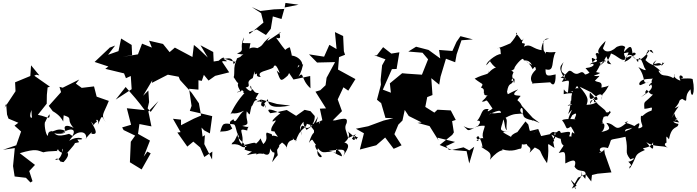

<svg xmlns="http://www.w3.org/2000/svg" viewBox="-33 -1028 4757 1311"><path d="M236 -513 179 -582 174 -509 70 -466 73 -405 -2 -292 9 -319 15 -246 25 -218 108 -183 125 -214 66 -170 111 -130 78 -36 -13 -5 68 -17 56 106 67 177 144 186 175 218 189 209 166 138 146 162 206 98 102 18C216 -16 222 -1 263 12C291 5 293 6 367 2C326 11 397 -12 354 -55C367 -32 347 1 393 16C377 -42 447 7 398 -39C398 6 382 68 344 63C370 32 387 108 384 62C362 68 388 80 401 79C459 19 416 7 425 19C403 38 482 -42 478 -51C525 -60 502 -54 496 -76C571 -70 500 -110 440 -66C482 -142 565 -142 555 -79C537 -69 611 -150 591 -115C653 -101 601 -172 588 -198C628 -155 588 -174 629 -197C612 -217 649 -218 635 -176C670 -257 660 -231 689 -194C654 -244 671 -242 710 -339L627 -368L609 -438L525 -428L485 -457L508 -485L395 -429L373 -435L384 -399L300 -305L327 -269C422 -215 391 -156 402 -241C477 -217 404 -218 485 -138C490 -153 382 -201 414 -134C364 -158 339 -130 313 -128C379 -93 449 -138 391 -121C469 -167 493 -136 450 -85C478 -98 441 -113 438 -114C349 -88 348 -111 319 -136C329 -125 294 -144 294 -101C278 -103 266 -191 276 -196C276 -196 292 -234 306 -248C307 -199 289 -240 195 -248C195 -215 156 -209 182 -277C182 -277 181 -228 196 -154L212 -227L286 -320L287 -380L292 -431L308 -436L201 -511L215 -518Z M714 -702 719 -705 613 -605 707 -574 686 -558 814 -527 827 -494 860 -509 866 -419 757 -348 825 -434C870 -383 915 -332 955 -276L833 -289L862 -176L801 -158L811 -140L890 -102L860 -60L854 80L934 129L996 19L973 7L948 42L991 -68L893 -123L909 -111L919 -181L1001 -165L980 -267L1049 -338L996 -264L975 -288L985 -331L980 -410L944 -374L1010 -485L1018 -526L1028 -606L1004 -462L1113 -518L1187 -504L1196 -482L1276 -394L1325 -323L1340 -239L1291 -218L1203 -173V-211L1148 -217L1200 -126L1178 -123L1246 -27L1287 -61L1334 -21L1362 44L1417 7L1415 61L1362 -44L1366 -105L1350 -95L1343 -157L1361 -138L1400 -117L1416 -235C1365 -247 1315 -260 1263 -271L1275 -305L1258 -422L1322 -416V-480L1345 -476L1359 -517L1391 -478L1436 -510L1532 -534L1477 -616L1426 -608L1423 -673L1336 -719L1386 -635C1354 -664 1326 -695 1291 -721L1281 -639L1161 -703L1125 -672L1080 -728L985 -750L1004 -703L937 -730L909 -657L806 -640L869 -652L866 -721L794 -765L776 -679L705 -654L753 -717Z M1789 -123C1774 -109 1805 -81 1765 -44C1730 -102 1765 -88 1714 -46C1713 -70 1632 -24 1602 -41C1656 -31 1606 -50 1618 -36C1642 -122 1575 -158 1655 -137C1659 -186 1698 -147 1621 -168C1687 -181 1639 -196 1652 -268C1680 -232 1668 -243 1684 -301C1703 -315 1694 -362 1745 -337C1699 -330 1670 -300 1753 -351C1762 -324 1732 -307 1769 -299C1775 -349 1754 -293 1797 -352C1795 -299 1836 -288 1949 -307L1858 -318L1749 -349L1784 -289C1758 -369 1775 -299 1712 -356C1755 -428 1724 -362 1693 -418C1667 -412 1678 -471 1684 -424C1690 -395 1666 -407 1644 -430C1696 -442 1630 -463 1693 -495C1712 -566 1702 -542 1707 -519C1743 -540 1695 -504 1748 -502C1712 -541 1794 -543 1833 -566C1850 -617 1879 -522 1885 -505C1878 -522 1921 -494 1856 -546C1885 -470 1881 -468 1931 -511C1937 -526 1955 -522 1920 -605L1907 -579L1971 -485L2085 -509L2087 -425C2017 -488 2046 -546 2005 -505C2010 -516 2023 -527 2037 -589C1983 -578 1991 -522 2003 -582C2061 -557 2023 -662 1930 -648C1956 -645 1973 -608 1946 -705C1919 -702 1876 -647 1919 -675C1929 -678 1922 -670 1852 -771C1908 -750 1856 -815 1885 -809C1802 -754 1769 -726 1812 -778C1735 -715 1783 -723 1697 -687C1695 -667 1746 -648 1744 -691C1668 -729 1631 -671 1700 -643C1675 -704 1662 -662 1677 -733C1598 -734 1630 -730 1633 -773C1595 -692 1648 -688 1585 -662C1668 -644 1636 -675 1607 -639C1564 -620 1604 -642 1563 -589C1555 -608 1564 -655 1462 -612C1497 -582 1524 -674 1460 -613C1538 -607 1521 -607 1492 -627C1507 -631 1596 -581 1604 -623C1549 -610 1575 -517 1562 -502C1588 -467 1590 -440 1617 -484C1556 -448 1625 -405 1601 -404C1549 -390 1643 -402 1610 -419C1657 -391 1606 -394 1636 -392C1598 -352 1556 -289 1535 -233C1550 -277 1551 -232 1633 -272C1591 -241 1575 -171 1560 -215C1549 -199 1518 -207 1553 -150C1511 -119 1466 -139 1469 -123C1489 -193 1490 -188 1562 -179C1578 -179 1576 -133 1597 -99C1591 -42 1648 -29 1653 -28C1609 -8 1624 -49 1548 -43C1561 -71 1558 -35 1592 -118C1573 -74 1659 -57 1637 -7C1694 19 1705 -10 1652 31C1714 18 1729 14 1713 34C1727 8 1775 30 1765 19C1786 35 1823 41 1807 -46C1796 -47 1807 -9 1831 13C1858 2 1822 73 1827 78C1877 6 1862 57 1859 -5C1899 -62 1844 -10 1893 -55C1941 -21 1919 -4 1924 -16C1934 -95 1985 -54 1963 -92C1985 -44 2002 -94 1985 -58C2015 -161 2054 -142 2062 -183C2118 -164 2122 -166 2138 -233C2104 -166 2089 -162 2060 -141C2043 -178 2010 -191 2024 -102C2028 -161 1996 -144 2039 -197C2041 -113 2120 -167 2116 -236L2087 -269L2047 -278L1989 -237L1925 -277L1857 -262L1813 -255C1780 -285 1808 -292 1883 -253C1885 -261 1813 -201 1830 -198C1885 -227 1808 -168 1820 -133C1889 -119 1803 -171 1865 -94C1808 -113 1839 -93 1795 -79L1844 -44L1822 -112ZM1671 -796 1667 -807 1720 -827 1783 -789 1816 -831 1830 -916 1889 -898 1911 -977 2006 -996 1916 -1008 1909 -967 1837 -964 1745 -953 1686 -980 1750 -938 1766 -874C1734 -848 1703 -821 1671 -796Z M2150 -199C2163 -203 2139 -167 2110 -156C2114 -89 2110 -158 2076 -52C2114 -105 2089 -49 2157 -17C2124 -59 2090 -43 2163 37C2168 56 2120 45 2138 -16C2179 38 2194 -8 2260 16C2262 -31 2275 -54 2227 -15C2289 -21 2316 52 2294 37C2251 21 2268 17 2214 2C2284 -6 2345 -23 2309 41C2331 0 2376 -46 2307 -58C2304 -34 2379 -94 2337 -137C2354 -116 2379 -106 2399 -75C2423 -111 2409 -74 2387 -106C2394 -72 2389 -62 2370 -82C2411 -132 2416 -116 2344 -85C2332 -138 2314 -152 2334 -188C2339 -217 2338 -227 2256 -206H2239L2302 -269L2273 -349L2312 -432L2345 -409L2394 -488L2275 -553L2282 -638L2323 -654L2315 -678L2310 -782L2254 -809L2265 -693L2216 -722L2180 -641L2077 -657L2132 -601L2255 -604L2197 -497L2190 -446L2154 -412L2121 -402L2193 -288L2151 -286L2168 -207L2084 -173L2115 -133L2138 -165Z M3171 -1 3132 -22 3053 -4 2969 -38 3055 -107 3066 -124 3054 -201 3079 -209 3045 -274 2954 -279 2933 -259 2871 -298 2889 -390 2867 -392 2853 -353 2920 -379 2912 -494 2966 -450 2975 -504 3012 -627 3075 -603 3085 -657 3118 -753 3196 -759 3111 -781 3084 -742 3056 -680 2965 -687 2973 -629 2893 -687 2808 -709 2755 -676 2852 -668 2890 -623 2848 -518 2745 -525 2713 -528 2629 -459 2636 -395 2581 -416 2643 -556 2675 -557 2694 -671 2639 -662 2583 -706 2540 -650 2522 -651 2599 -623 2576 -582 2566 -483 2568 -450 2541 -347 2569 -324 2566 -336 2599 -223 2653 -221 2587 -205 2481 -166 2397 -149 2452 -118 2424 -7 2536 -36 2597 -89 2655 -12 2681 -23 2709 -36 2660 -112 2687 -177 2715 -205 2739 -316 2689 -354 2719 -295 2758 -236 2846 -192 2818 -189 2900 -167 2962 -68 2954 -88 3074 -59 3019 -33H3012L3031 -6L3153 4L3171 88L3205 -26Z M3512 -123C3536 -143 3454 -113 3457 -93C3405 -122 3370 -136 3450 -127C3345 -136 3403 -146 3409 -250C3375 -274 3327 -232 3308 -272C3335 -212 3390 -273 3305 -247C3381 -280 3404 -290 3376 -209C3424 -247 3402 -152 3428 -140C3419 -172 3437 -208 3419 -224C3479 -257 3496 -248 3537 -253C3494 -269 3545 -332 3536 -247C3548 -247 3521 -222 3604 -206C3611 -195 3569 -225 3652 -188L3604 -224L3532 -303C3503 -363 3483 -323 3522 -373C3508 -379 3441 -367 3505 -418C3414 -381 3441 -375 3429 -401C3441 -473 3459 -440 3471 -476C3435 -470 3495 -526 3477 -460C3462 -512 3462 -507 3472 -532C3478 -533 3468 -540 3454 -550C3462 -552 3451 -537 3479 -557C3472 -567 3535 -642 3541 -623C3542 -603 3571 -634 3600 -584C3535 -616 3566 -627 3605 -555C3605 -555 3624 -592 3626 -552C3547 -478 3638 -439 3599 -458L3724 -466C3740 -443 3762 -439 3761 -520C3705 -507 3691 -505 3692 -555C3759 -535 3727 -611 3761 -673C3681 -665 3695 -686 3695 -661C3673 -692 3679 -678 3677 -736C3664 -762 3751 -765 3699 -764C3671 -759 3652 -668 3674 -684C3600 -692 3594 -735 3544 -709C3570 -757 3506 -704 3543 -766C3523 -735 3527 -768 3490 -799C3508 -822 3496 -770 3424 -704C3493 -752 3461 -712 3491 -699C3472 -764 3468 -729 3361 -697C3399 -718 3375 -654 3394 -651C3390 -682 3284 -609 3288 -582C3337 -641 3316 -608 3312 -610C3368 -529 3370 -600 3307 -535C3271 -494 3317 -516 3301 -546C3312 -515 3282 -529 3208 -491C3263 -446 3272 -463 3251 -430C3297 -417 3241 -372 3301 -394C3297 -411 3242 -376 3299 -377C3244 -358 3333 -402 3257 -335C3300 -328 3271 -377 3330 -287C3321 -278 3281 -252 3304 -283C3249 -291 3263 -246 3224 -202C3229 -206 3263 -207 3231 -169C3146 -123 3172 -137 3132 -166C3209 -128 3200 -175 3277 -169C3277 -146 3237 -89 3290 -64C3268 -108 3218 -69 3221 -65C3261 -71 3195 -81 3233 -99C3269 -51 3264 18 3254 -35C3264 4 3336 -6 3312 63C3387 -26 3412 10 3394 -9C3469 15 3507 -15 3519 -12C3529 -14 3529 -17 3532 -66C3503 -19 3606 -52 3560 -58C3562 -17 3604 -32 3583 15C3620 -27 3631 -20 3601 -29C3685 9 3632 -14 3702 86C3730 -54 3677 -66 3754 -17C3747 -29 3747 -83 3729 -72C3779 -31 3726 -120 3730 -110C3819 -57 3805 -92 3830 -86C3789 -153 3763 -114 3750 -126C3732 -136 3689 -75 3747 -117L3662 -99L3642 -147L3554 -126C3528 -110 3513 -148 3562 -93C3591 -146 3588 -91 3639 -143C3581 -83 3583 -152 3574 -178L3555 -199L3470 -87Z M3871 260 3914 185 3966 162 4004 211 4009 167 4047 158 4142 149 4097 22 4092 -11C4094 13 4019 27 4084 2C4056 20 4045 -39 4118 -17C4156 -95 4103 -63 4238 -94C4262 15 4226 2 4271 60C4321 38 4283 76 4257 76C4299 117 4257 92 4266 124C4325 33 4287 32 4371 -4C4326 -28 4409 -2 4429 -63C4417 -49 4451 38 4380 -58C4435 -18 4497 -40 4530 -17C4498 -37 4504 -49 4518 -54C4516 -106 4514 -102 4535 -77C4553 -178 4598 -146 4599 -182C4551 -188 4575 -214 4544 -187C4584 -196 4607 -258 4583 -205C4540 -225 4527 -200 4605 -192C4549 -256 4591 -278 4552 -221C4602 -320 4622 -308 4574 -289C4624 -344 4590 -336 4625 -353C4679 -317 4627 -367 4682 -418C4686 -343 4718 -387 4697 -484C4704 -502 4575 -484 4627 -495C4642 -506 4589 -537 4613 -477C4535 -504 4592 -549 4565 -494C4503 -532 4487 -487 4456 -559C4432 -528 4482 -558 4481 -537C4449 -581 4395 -578 4450 -618C4402 -557 4476 -626 4485 -579C4518 -618 4499 -587 4490 -603C4497 -580 4432 -559 4374 -618C4410 -673 4361 -643 4392 -680C4379 -698 4414 -672 4429 -664C4403 -718 4411 -667 4337 -620C4312 -640 4328 -598 4285 -645C4342 -662 4272 -689 4287 -644C4282 -734 4268 -717 4217 -662C4278 -673 4262 -686 4231 -605C4294 -632 4304 -676 4209 -611C4270 -643 4205 -631 4236 -706C4218 -729 4177 -707 4177 -707C4131 -662 4078 -667 4080 -725C4032 -632 4090 -669 4012 -602C3999 -668 4015 -605 4106 -609C4041 -660 4097 -705 4102 -749C4068 -714 4033 -677 4063 -660C4019 -683 4039 -629 4035 -662C4061 -573 4024 -624 3993 -586C4023 -607 4045 -571 3965 -563C3999 -523 4015 -497 4065 -530C3980 -550 4001 -525 3962 -519C3930 -565 3922 -494 3871 -540C3842 -557 3851 -527 3795 -498C3882 -476 3828 -508 3827 -483C3777 -567 3790 -571 3815 -604C3765 -491 3865 -561 3803 -469C3866 -481 3853 -495 3845 -395C3812 -402 3818 -447 3816 -385C3882 -403 3915 -373 3860 -408C3899 -384 3900 -473 3917 -425C3893 -433 3858 -405 3870 -313C3833 -299 3827 -312 3905 -324C3836 -356 3883 -350 3846 -249C3909 -323 3836 -234 3846 -185C3884 -267 3881 -235 3855 -235C3866 -226 3924 -291 3890 -216C3924 -208 3830 -224 3805 -207C3842 -161 3823 -135 3865 -164C3888 -128 3900 -101 3876 -126C3854 -95 3887 -48 3894 -70C3932 -98 3906 -92 3853 -97C3869 -136 3858 -131 3796 -120C3783 -170 3737 -78 3744 -63C3748 -96 3768 -68 3751 -117C3817 -115 3782 -50 3815 -36C3796 6 3833 -64 3782 17C3832 1 3826 10 3827 88C3858 73 3912 43 3890 110C3924 166 3981 105 3963 193C3915 131 3957 211 3936 139C3947 192 3919 179 3890 254C3933 300 3829 160 3880 215L3904 240ZM4043 -364C4064 -322 3991 -372 3997 -319C4036 -391 4096 -407 4073 -346C4083 -411 4079 -361 4124 -444C4102 -431 4057 -431 4073 -426C4084 -478 4051 -461 4029 -477C4085 -534 4052 -496 4024 -513C4074 -596 4079 -607 4047 -594C4111 -617 4130 -636 4055 -573C4145 -665 4075 -663 4141 -589C4087 -594 4124 -613 4139 -663C4181 -649 4208 -610 4233 -621C4249 -662 4278 -672 4324 -603C4326 -633 4335 -660 4367 -567C4367 -564 4404 -526 4326 -570C4387 -488 4342 -444 4404 -471C4344 -454 4332 -432 4332 -460C4356 -505 4429 -479 4428 -498C4386 -440 4468 -462 4478 -477C4388 -478 4389 -417 4412 -452C4434 -427 4397 -399 4343 -364C4418 -423 4346 -370 4383 -415C4388 -414 4422 -349 4447 -406C4362 -309 4363 -352 4367 -285C4415 -288 4424 -308 4416 -273C4361 -256 4355 -224 4344 -239C4333 -169 4384 -166 4322 -149C4363 -237 4276 -141 4252 -134C4327 -114 4342 -109 4321 -175C4290 -139 4286 -157 4234 -130C4240 -158 4250 -137 4304 -165C4233 -200 4211 -185 4256 -200C4159 -109 4180 -183 4107 -189C4137 -147 4137 -142 4071 -126C4097 -135 4114 -218 4050 -173C4113 -209 4062 -165 4089 -230C4134 -246 4098 -211 4137 -261C4124 -288 4138 -252 4104 -262C4108 -283 4030 -312 4023 -363C4023 -363 3983 -323 3995 -397C4055 -332 4015 -378 4024 -329C4044 -341 4044 -315 3972 -312C3983 -345 3990 -360 3925 -436L4003 -398Z"/></svg>

Font: Hussar Lance
Style: ExBd
Weight: 700
Foundry: Cannot Into Space Fonts, PlusOne Fonts
Version: Version 2.270